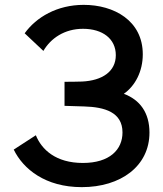

<svg xmlns="http://www.w3.org/2000/svg" viewBox="-20 -755 672 790"><path d="M316.5 15C477 15 595 -71.5 595 -209.5C595 -291.5 555.5 -344.5 489.5 -369C536.5 -402 567.5 -461.5 567.5 -531.5C567.5 -670.5 448.5 -735 324.5 -735C215 -735 129.5 -684.5 81.5 -618L158.5 -545.5C188.5 -597 245 -636.5 321.5 -636.5C402 -636.5 456.5 -595.5 456.5 -528C456.5 -460.5 400.5 -423.5 318 -419.5C299.5 -418.5 256 -418.5 245.5 -418.5V-319.5C254.5 -319.5 256 -319.5 326.5 -317C410.5 -314.5 484 -293.5 484 -210C484 -139.5 431.5 -84.5 321 -84.5C209.5 -84.5 151.5 -139.5 127.5 -198.5L36.5 -139.5C75.5 -59.5 166.5 15 316.5 15Z"/></svg>

Font: Eudonet SemiBold
Style: Regular
Weight: 600
Designer: Mikhail Sharanda
Foundry: Mikhail Sharanda
Version: Version 4.503;Glyphs 3.1.2 (3151)